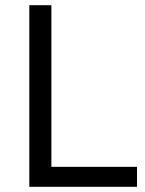

<svg xmlns="http://www.w3.org/2000/svg" viewBox="-20 -720 560 740"><path d="M93 0V-700H178V-77H508V0Z"/></svg>

Font: Figtree
Style: Regular
Weight: 400
Designer: Erik Kennedy
Foundry: Erik Kennedy
Version: Version 2.002